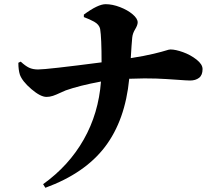

<svg xmlns="http://www.w3.org/2000/svg" viewBox="-20 -825 1040 909"><path d="M377 -744.1V-755.9Q443.8 -805.2 480 -805.2Q512.2 -805.2 548.3 -791.3Q584.5 -777.3 608.2 -757.1Q631.8 -736.8 631.8 -719.2Q631.8 -706.1 619.9 -686.5Q607.9 -667 606 -647Q603 -616.2 599.1 -549.8Q665 -560.1 708 -570.6Q751 -581.1 765.4 -585.9Q779.8 -590.8 787.1 -590.8Q811 -590.8 846.4 -578.1Q881.8 -565.4 910.4 -543Q939 -520.5 939 -498Q939 -469.2 922.4 -456.5Q905.8 -443.8 879.9 -443.8Q866.2 -443.8 816.4 -447.5Q766.6 -451.2 719.2 -453.1Q671.9 -455.1 591.8 -452.1Q572.8 -255.9 477.3 -130.1Q381.8 -4.4 194.8 64L184.1 46.9Q306.2 -40.5 376.5 -164.6Q446.8 -288.6 458 -439Q355.5 -419.9 291 -397Q281.7 -393.6 263.9 -385Q246.1 -376.5 230.7 -371.3Q215.3 -366.2 200.2 -366.2Q171.9 -366.2 128.9 -402.8Q85.9 -439.5 74.2 -471.2Q66.9 -494.1 66.9 -527.8L78.1 -533.2Q99.6 -513.2 117.4 -504.6Q135.3 -496.1 160.2 -496.1Q201.7 -496.1 460.9 -529.8Q460.9 -647 454.1 -688Q452.1 -697.8 445.1 -706.5Q438 -715.3 425.8 -722.2Q413.6 -729 402.8 -733.6Q392.1 -738.3 377 -744.1Z"/></svg>

Font: Noto Serif JP Black
Style: Regular
Weight: 900
Designer: Ryoko NISHIZUKA  (kana & ideographs); Frank Grießhammer (Latin, Greek & Cyrillic); Wenlong ZHANG  (bopomofo); Sandoll Co
Foundry: Adobe Systems Incorporated
Version: Version 1.001;PS 1.001;hotconv 16.6.54;makeotf.lib2.5.65590